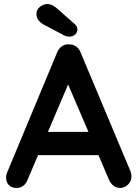

<svg xmlns="http://www.w3.org/2000/svg" viewBox="-20 -923 679 948"><path d="M332 -543 116 -35Q109 -16 94.5 -5.5Q80 5 63 5Q36 5 23 -10Q10 -25 10 -47Q10 -56 13 -66L262 -664Q270 -684 286.5 -695Q303 -706 322 -704Q340 -704 355.5 -693.5Q371 -683 378 -664L624 -78Q629 -65 629 -54Q629 -27 611.5 -11Q594 5 573 5Q555 5 540.5 -6Q526 -17 518 -36L303 -537ZM147 -157 202 -272H472L491 -157ZM320 -742Q315 -742 309 -743.5Q303 -745 297 -748L197 -801Q160 -821 160 -854Q160 -877 178 -890Q196 -903 213 -903Q227 -903 239.5 -896.5Q252 -890 262 -881L348 -805Q356 -798 359 -791.5Q362 -785 362 -778Q362 -762 350.5 -752Q339 -742 320 -742Z"/></svg>

Font: zvoove
Style: Bold
Weight: 700
Designer: Vernon Adams (Nunito) & Andrew Paglinawan (Quicksand)
Foundry: zvoove
Version: Version 3.006